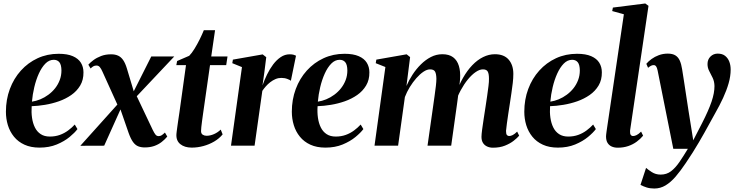

<svg xmlns="http://www.w3.org/2000/svg" viewBox="-20 -837 4222 1103"><path d="M425 -95.5Q410 -75 379.8 -50Q349.5 -25 306 -7Q262.5 11 207 11Q157 11 120.5 -5.8Q84 -22.5 60.2 -51.8Q36.5 -81 25.2 -118Q14 -155 14 -195Q14 -265 36.5 -325.5Q59 -386 100 -431.5Q141 -477 196.2 -502.5Q251.5 -528 317 -528Q367 -528 398.5 -514.2Q430 -500.5 444.8 -476.5Q459.5 -452.5 459.5 -421.5Q460 -378 440.8 -345.8Q421.5 -313.5 389.5 -291.2Q357.5 -269 318.5 -255.2Q279.5 -241.5 238.5 -234.8Q197.5 -228 162 -227Q159.5 -192 164 -160.5Q168.5 -129 180.5 -104.8Q192.5 -80.5 213.8 -66.5Q235 -52.5 266.5 -52.5Q297.5 -52.5 323.8 -62Q350 -71.5 371.5 -87.5Q393 -103.5 409.5 -121.5ZM289 -493.5Q262 -493.5 240.5 -471.5Q219 -449.5 203 -414Q187 -378.5 177 -336.2Q167 -294 163.5 -253Q187.5 -256.5 211.8 -266.5Q236 -276.5 258 -292.8Q280 -309 296.8 -330.2Q313.5 -351.5 323.2 -377.2Q333 -403 333 -432.5Q332.5 -465.5 321 -479.5Q309.5 -493.5 289 -493.5Z M811.5 10Q790.5 10 774 3.5Q757.5 -3 744.2 -21.2Q731 -39.5 719 -73L658 -249L685 -237L578.5 0L441.5 0.5L675.5 -260L662.5 -218L569 -424.5Q561 -443 553.2 -451.8Q545.5 -460.5 534.5 -460.5Q523.5 -460.5 515.8 -455.8Q508 -451 500.5 -443.5L487.5 -465.5Q498.5 -478 517 -491.8Q535.5 -505.5 560.8 -515.2Q586 -525 618 -525Q642 -525 659 -517Q676 -509 688 -491.2Q700 -473.5 709 -443.5L756.5 -285.5L735 -286L849 -512.5H981L741 -258L756.5 -303.5L857.5 -90.5Q866.5 -72 873.5 -63.5Q880.5 -55 891.5 -55Q901 -55 908.8 -60Q916.5 -65 927.5 -75.5L941 -52.5Q927 -35.5 908.2 -21Q889.5 -6.5 865.5 1.8Q841.5 10 811.5 10Z M1146.5 -183.5Q1143 -159 1140.5 -139.8Q1138 -120.5 1136.5 -106.8Q1135 -93 1135 -84Q1135 -69.5 1144.5 -63.2Q1154 -57 1166.5 -57Q1187.5 -57 1209.2 -66.5Q1231 -76 1248 -92.5L1259 -65Q1239.5 -41 1210.5 -24Q1181.5 -7 1148.2 2Q1115 11 1081.5 11Q1040.5 11 1015.8 -9Q991 -29 993.5 -67Q994 -72.5 995.2 -82.5Q996.5 -92.5 998.5 -107.5Q1000.5 -122.5 1003.5 -142.8Q1006.5 -163 1010.5 -189.5L1048.5 -463H993L997.5 -486.5L1067 -516.5Q1081.5 -531 1097.5 -557Q1113.5 -583 1127.8 -612Q1142 -641 1151 -663.5H1215.5L1193.5 -512.5H1287L1279.5 -463H1186.5Z M1307 0 1370 -451.5 1314.5 -474 1318 -494.5 1489 -524.5 1509.5 -508.5 1498.5 -420.5 1488 -346.5Q1499 -377.5 1514.2 -409Q1529.5 -440.5 1549.2 -466.8Q1569 -493 1592.8 -509Q1616.5 -525 1644 -525Q1658.5 -525 1667.5 -522.2Q1676.5 -519.5 1680.5 -517L1651 -373Q1647.5 -377 1631.5 -383.2Q1615.5 -389.5 1596.5 -389.5Q1579 -389.5 1563 -382.8Q1547 -376 1532.8 -365Q1518.5 -354 1507 -340.8Q1495.5 -327.5 1487 -315L1442.5 0Z M2067.5 -95.5Q2052.5 -75 2022.2 -50Q1992 -25 1948.5 -7Q1905 11 1849.5 11Q1799.5 11 1763 -5.8Q1726.5 -22.5 1702.8 -51.8Q1679 -81 1667.8 -118Q1656.5 -155 1656.5 -195Q1656.5 -265 1679 -325.5Q1701.5 -386 1742.5 -431.5Q1783.5 -477 1838.8 -502.5Q1894 -528 1959.5 -528Q2009.5 -528 2041 -514.2Q2072.5 -500.5 2087.2 -476.5Q2102 -452.5 2102 -421.5Q2102.5 -378 2083.2 -345.8Q2064 -313.5 2032 -291.2Q2000 -269 1961 -255.2Q1922 -241.5 1881 -234.8Q1840 -228 1804.5 -227Q1802 -192 1806.5 -160.5Q1811 -129 1823 -104.8Q1835 -80.5 1856.2 -66.5Q1877.5 -52.5 1909 -52.5Q1940 -52.5 1966.2 -62Q1992.5 -71.5 2014 -87.5Q2035.5 -103.5 2052 -121.5ZM1931.5 -493.5Q1904.5 -493.5 1883 -471.5Q1861.5 -449.5 1845.5 -414Q1829.5 -378.5 1819.5 -336.2Q1809.5 -294 1806 -253Q1830 -256.5 1854.2 -266.5Q1878.5 -276.5 1900.5 -292.8Q1922.5 -309 1939.2 -330.2Q1956 -351.5 1965.8 -377.2Q1975.5 -403 1975.5 -432.5Q1975 -465.5 1963.5 -479.5Q1952 -493.5 1931.5 -493.5Z M2336 -509 2315 -343Q2329 -376 2350 -408.2Q2371 -440.5 2397.8 -467Q2424.5 -493.5 2455.5 -509.5Q2486.5 -525.5 2521.5 -525.5Q2560 -525.5 2583.2 -508Q2606.5 -490.5 2616.2 -458.2Q2626 -426 2623 -382.5Q2622.5 -374.5 2621 -362Q2619.5 -349.5 2617.5 -335.2Q2615.5 -321 2613 -308L2598 -294.5Q2615.5 -347 2639.8 -389.5Q2664 -432 2693.2 -462.5Q2722.5 -493 2755.5 -509.2Q2788.5 -525.5 2823 -525.5Q2875.5 -525.5 2902.2 -494.5Q2929 -463.5 2929 -412.5Q2929 -388.5 2925.8 -360.5Q2922.5 -332.5 2918 -302.2Q2913.5 -272 2909 -242Q2905 -215 2900.2 -184.8Q2895.5 -154.5 2892 -128Q2888.5 -101.5 2887 -85Q2887 -67.5 2892 -61.5Q2897 -55.5 2905 -55.5Q2914 -55.5 2925.5 -61.2Q2937 -67 2951 -81L2962.5 -57.5Q2951.5 -44.5 2931.2 -28.5Q2911 -12.5 2881.2 -0.5Q2851.5 11.5 2811.5 11.5Q2793.5 11.5 2778.2 4.5Q2763 -2.5 2754.5 -16.2Q2746 -30 2746 -51Q2746 -64.5 2749.8 -93.2Q2753.5 -122 2759 -156.8Q2764.5 -191.5 2769 -221.5Q2774 -254 2778.5 -285.2Q2783 -316.5 2786.2 -342.5Q2789.5 -368.5 2789 -385Q2789 -413 2782 -425.8Q2775 -438.5 2754 -438.5Q2735 -438.5 2712.8 -423.2Q2690.5 -408 2668.2 -381Q2646 -354 2626.8 -318.5Q2607.5 -283 2595 -242.5L2616.5 -327.5Q2614.5 -309.5 2612.8 -294.8Q2611 -280 2609 -265.2Q2607 -250.5 2604.5 -232L2572 0H2436L2467.5 -221.5Q2472 -254 2476.5 -285.5Q2481 -317 2484 -343Q2487 -369 2487 -384.5Q2486.5 -413 2479.2 -425.8Q2472 -438.5 2450.5 -438.5Q2433 -438.5 2412.5 -424.8Q2392 -411 2371.8 -388Q2351.5 -365 2334.2 -336.8Q2317 -308.5 2306 -279.5L2267 0H2131.5L2194 -452L2138.5 -474L2142 -494.5L2316 -525Z M3403 -95.5Q3388 -75 3357.8 -50Q3327.5 -25 3284 -7Q3240.5 11 3185 11Q3135 11 3098.5 -5.8Q3062 -22.5 3038.2 -51.8Q3014.5 -81 3003.2 -118Q2992 -155 2992 -195Q2992 -265 3014.5 -325.5Q3037 -386 3078 -431.5Q3119 -477 3174.2 -502.5Q3229.5 -528 3295 -528Q3345 -528 3376.5 -514.2Q3408 -500.5 3422.8 -476.5Q3437.5 -452.5 3437.5 -421.5Q3438 -378 3418.8 -345.8Q3399.5 -313.5 3367.5 -291.2Q3335.5 -269 3296.5 -255.2Q3257.5 -241.5 3216.5 -234.8Q3175.5 -228 3140 -227Q3137.5 -192 3142 -160.5Q3146.5 -129 3158.5 -104.8Q3170.5 -80.5 3191.8 -66.5Q3213 -52.5 3244.5 -52.5Q3275.5 -52.5 3301.8 -62Q3328 -71.5 3349.5 -87.5Q3371 -103.5 3387.5 -121.5ZM3267 -493.5Q3240 -493.5 3218.5 -471.5Q3197 -449.5 3181 -414Q3165 -378.5 3155 -336.2Q3145 -294 3141.5 -253Q3165.5 -256.5 3189.8 -266.5Q3214 -276.5 3236 -292.8Q3258 -309 3274.8 -330.2Q3291.5 -351.5 3301.2 -377.2Q3311 -403 3311 -432.5Q3310.5 -465.5 3299 -479.5Q3287.5 -493.5 3267 -493.5Z M3599.5 -86Q3598.5 -69 3603.5 -62.2Q3608.5 -55.5 3617 -55.5Q3626 -55.5 3637.2 -61Q3648.5 -66.5 3663 -81L3674.5 -57.5Q3659 -38.5 3637.5 -22.8Q3616 -7 3588.8 2.2Q3561.5 11.5 3528.5 11.5Q3509.5 11.5 3494.2 4.8Q3479 -2 3470.2 -16.2Q3461.5 -30.5 3461.5 -54Q3461.5 -58.5 3462.5 -66.2Q3463.5 -74 3464.8 -83.8Q3466 -93.5 3467.5 -102.5L3564 -755L3497 -773.5L3501 -793.5L3687 -817L3705.5 -803.5Z M3758 -431.5Q3754.5 -449 3749 -456Q3743.5 -463 3735.5 -463Q3727 -463 3719.5 -459Q3712 -455 3703 -447.5L3693 -470.5Q3704.5 -484.5 3723 -498Q3741.5 -511.5 3765.2 -520.2Q3789 -529 3816.5 -529Q3843.5 -529 3860 -518.8Q3876.5 -508.5 3885.2 -488.8Q3894 -469 3898.5 -440Q3903.5 -409.5 3909.5 -370.2Q3915.5 -331 3922 -288Q3928.5 -245 3935 -203Q3941.5 -161 3947.5 -125L3962.5 -31L4013 -129Q4032 -166 4045.5 -196.8Q4059 -227.5 4067.8 -253.2Q4076.5 -279 4080.5 -301Q4084.5 -323 4084.5 -342.5Q4084 -369 4074.2 -389.5Q4064.5 -410 4054.5 -428.5Q4044.5 -447 4044.5 -469Q4044.5 -495.5 4061.5 -512.2Q4078.5 -529 4103 -529Q4129.5 -529 4145.8 -516Q4162 -503 4169.8 -482.5Q4177.5 -462 4177.5 -437.5Q4177.5 -399.5 4165.8 -358.5Q4154 -317.5 4134 -274.2Q4114 -231 4088 -185.5Q4072.5 -157.5 4057.2 -129.8Q4042 -102 4026.5 -74.2Q4011 -46.5 3994.5 -18.5Q3978 9.5 3959.5 39Q3941 68.5 3919.5 100Q3890 144 3861.8 177Q3833.5 210 3803.5 228Q3773.5 246 3739 246Q3714.5 246 3695.2 240Q3676 234 3659.5 225L3691.5 127.5Q3702 137 3724.2 151.5Q3746.5 166 3775.5 166Q3809.5 166 3834.8 146.8Q3860 127.5 3883 94Q3906 60.5 3931.5 18H3848Z"/></svg>

Font: Merriweather 120pt
Style: Bold Italic
Weight: 700
Italic angle: -7.8°
Version: Version 2.101